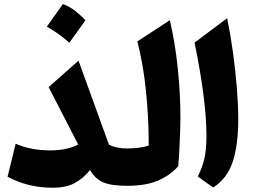

<svg xmlns="http://www.w3.org/2000/svg" viewBox="-20 -899 1239 929"><path d="M358.4 -199.7 215.3 -477.5 359.9 -605.5 507.3 -198.7Q543 -180.7 595.7 -180.7H596.2V0H595.7Q519 0 480 -16.4Q440.9 -32.7 415.5 -76.2Q382.3 -34.7 340.6 -12.7Q298.8 9.3 234.4 9.3Q115.2 9.3 16.6 -43.9L55.7 -203.6Q128.4 -171.4 222.7 -171.4Q262.2 -171.4 295.4 -178Q328.6 -184.6 358.4 -199.7ZM284.2 -879.4Q314.5 -868.7 341.6 -847.9Q368.7 -827.1 393.6 -801.3Q374.5 -774.4 355.2 -747.3Q335.9 -720.2 315.4 -692.4Q291.5 -713.9 264.4 -733.4Q237.3 -752.9 206.5 -770Q226.6 -797.9 245.8 -825.2Q265.1 -852.5 284.2 -879.4Z M801.8 -801.3Q827.6 -690.9 840.3 -567.6Q853 -444.3 853 -327.6Q853 -298.8 851.6 -259Q850.1 -219.2 847.9 -176.3Q845.7 -133.3 842.3 -94.7Q803.2 -50.3 744.1 -25.1Q685.1 0 596.2 0Q585.9 0 580.8 -8.1Q575.7 -16.1 575.7 -37.6V-143.1Q575.7 -164.6 580.8 -172.6Q585.9 -180.7 596.2 -180.7Q624 -180.7 651.1 -184.1Q678.2 -187.5 699.7 -195.3Q699.7 -330.6 686 -461.7Q672.4 -592.8 644.5 -698.7Z M1079.1 -811Q1095.7 -730 1107.7 -642.1Q1119.6 -554.2 1126.2 -471.2Q1132.8 -388.2 1132.8 -321.8Q1132.8 -197.3 1106 -116.2Q1079.1 -35.2 1011.7 8.3L937 -44.9Q958 -86.4 968.5 -129.9Q979 -173.3 979 -241.7Q979 -324.2 964.6 -438.5Q950.2 -552.7 921.4 -692.9Z"/></svg>

Font: Pinar DS2-Bold
Style: Regular
Weight: 700
Designer: Amin Abedi
Version: Version 2.000